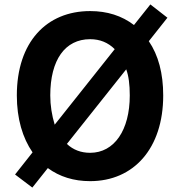

<svg xmlns="http://www.w3.org/2000/svg" viewBox="-20 -804 810 867"><path d="M736 -724 659 -784 585 -691C530 -733 464 -754 387 -754C190 -754 56 -614 56 -373C56 -268 82 -181 127 -116L48 -16L126 43L196 -45C249 -6 313 14 387 14C583 14 717 -133 717 -373C717 -473 695 -555 652 -618ZM227 -241C214 -284 207 -328 207 -373C207 -534 274 -627 387 -627C431 -627 468 -612 498 -582ZM550 -491C561 -461 566 -422 566 -373C566 -216 496 -114 387 -114C346 -114 311 -127 282 -154Z"/></svg>

Font: Spoqa Han Sans Neo Bold
Style: Bold
Weight: 700
Designer: [Spoqa Han Sans Neo] Dong-huui Kim  Younghwa Kang  Yujin Lee  [Noto Sans] Ryoko NISHIZUKA  (kana & ideographs); Paul D. 
Foundry: Spoqa (http://www.spoqa-han-sans.com)
Version: Version 1.000